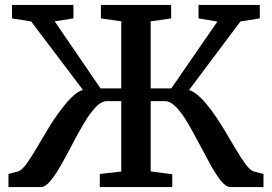

<svg xmlns="http://www.w3.org/2000/svg" viewBox="-20 -763 1109 783"><path d="M14.5 0V-53.5L54 -64Q68 -68 86.8 -93.2Q105.5 -118.5 127.5 -156Q149.5 -193.5 174.5 -235.2Q199.5 -277 226.5 -312.5Q241.5 -332.5 256.2 -349.5Q271 -366.5 286.5 -378.8Q302 -391 318 -396.5L107 -675.5L29 -688V-743H279.5V-688L203 -676L390 -402.5H474.5V-676L391.5 -688V-743H678V-688L594.5 -676V-402.5H678.5L866.5 -675L789.5 -688V-743H1039.5V-688L960.5 -675.5L751 -396Q767 -390.5 782.5 -378.2Q798 -366 813 -349Q828 -332 842.5 -312.5Q869 -276.5 894 -234.8Q919 -193 941 -155.8Q963 -118.5 981.8 -93.2Q1000.5 -68 1014.5 -64L1054.5 -53.5V0H920.5Q902 0 881.2 -25.5Q860.5 -51 838.5 -90.8Q816.5 -130.5 793.2 -175.2Q770 -220 746.5 -260Q723 -300 699.2 -325.2Q675.5 -350.5 652.5 -350.5H594.5V-64L682.5 -52.5V0H387V-53.5L474.5 -63.5V-350.5H415.5Q393 -350.5 369.5 -325.2Q346 -300 322.2 -260Q298.5 -220 275.2 -175.2Q252 -130.5 229.5 -90.8Q207 -51 186 -25.5Q165 0 146 0Z"/></svg>

Font: Merriweather 20pt SemiBold
Style: Regular
Weight: 600
Version: Version 2.100